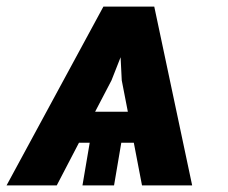

<svg xmlns="http://www.w3.org/2000/svg" viewBox="-21 -563 692 583"><path d="M317.5 -318.9 345.2 -389.2 348.7 -318.9 367.2 -223.7H267.8ZM-1.1 0H151.3L218.8 -129.6H251.4L229.4 0H325.3L347.3 -129.6H385.3L410.2 0H562.5L447.4 -543H293Z"/></svg>

Font: Magic Ui Pro
Style: Bold Italic
Weight: 700
Italic angle: -9.39999°
Designer: Stefan Endress, Andreas Faust
Version: Version 1.000;FEAKit 1.0